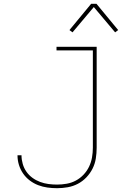

<svg xmlns="http://www.w3.org/2000/svg" viewBox="-20 -981 641 1009"><path d="M280 8Q254 8 229 4.5Q204 1 180.5 -8Q157 -17 136.5 -32.5Q116 -48 101.5 -69Q87 -90 79.5 -114.5Q72 -139 72 -164V-165H93V-164Q93 -142 99.5 -119.5Q106 -97 119 -78.5Q132 -60 150.5 -46.5Q169 -33 190.5 -25Q212 -17 234.5 -14Q257 -11 280 -11Q305 -11 330.5 -15.5Q356 -20 378.5 -32Q401 -44 419 -63Q437 -82 448 -105Q459 -128 463.5 -153.5Q468 -179 468 -205V-716H277V-735H488V-205Q488 -176 483.5 -148Q479 -120 466.5 -95Q454 -70 434 -49Q414 -28 389 -15Q364 -2 336 3Q308 8 280 8ZM361 -811 345 -823 459 -961H487L601 -823L585 -811L473 -944Z"/></svg>

Font: Iosevka Thin Extended
Style: Regular
Weight: 100
Width: 7
Monospace: yes
Designer: Belleve Invis
Foundry: Belleve Invis
Version: Version 32.5.0; ttfautohint (v1.8.4)